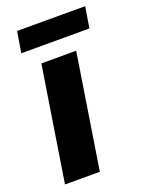

<svg xmlns="http://www.w3.org/2000/svg" viewBox="-131 -742 615 808"><g transform="rotate(-20 177.0 -338.0)"><path d="M17.3 0 98 -512.7H254L173.3 0ZM33.3 -581.7 48.7 -676H353.7L338.3 -581.7Z"/></g></svg>

Font: MuseoModerno Thin
Style: Italic
Weight: 100
Italic angle: -9°
Designer: Pablo Cosgaya, Héctor Gatti, Marcela Romero, and the Authors of The MuseoModerno Project.
Foundry: Omnibus-Type Team
Version: Version 1.003